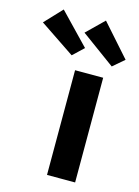

<svg xmlns="http://www.w3.org/2000/svg" viewBox="-267 -869 679 937"><g transform="rotate(15 72.5 -401.0)"><path d="M66 0V-529H208V0ZM234 -593 63 -718 149 -802 291 -642ZM31 -595 -146 -714 -64 -801 85 -646Z"/></g></svg>

Font: Lexend Deca SemiBold
Style: Regular
Weight: 600
Designer: Bonnie Shaver-Troup, Thomas Jockin
Foundry: Lexend
Version: Version 1.008; ttfautohint (v1.8.4.7-5d5b)